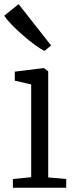

<svg xmlns="http://www.w3.org/2000/svg" viewBox="-30 -882 356 902"><path d="M30.5 0V-41L116.5 -49.5V-485.5L39.5 -503V-545.5L173.5 -562H177L196.5 -546.5V-48.5L281 -41V0ZM178.5 -643Q160 -652 132.5 -672.2Q105 -692.5 75.8 -718Q46.5 -743.5 23.2 -767.8Q0 -792 -10 -808.5L57.5 -862.5L210 -668.5L179.5 -643Z"/></svg>

Font: Merriweather 28pt Light
Style: Regular
Weight: 300
Version: Version 2.100